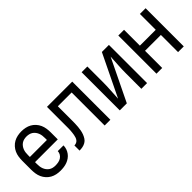

<svg xmlns="http://www.w3.org/2000/svg" viewBox="75 -1185 1850 1850"><g transform="rotate(-45 1000.0 -260.0)"><path d="M250 8Q223 8 196.5 2.5Q170 -3 146.5 -16Q123 -29 104.5 -49.5Q86 -70 75 -94.5Q64 -119 60 -146Q56 -173 56 -200V-320Q56 -347 60 -374Q64 -401 75 -425.5Q86 -450 104.5 -470.5Q123 -491 146.5 -504Q170 -517 196.5 -522.5Q223 -528 250 -528Q277 -528 303.5 -522.5Q330 -517 353.5 -504Q377 -491 395.5 -470.5Q414 -450 425 -425.5Q436 -401 440 -374Q444 -347 444 -320V-225H134V-200Q134 -183 136 -166Q138 -149 144 -133Q150 -117 160.5 -103Q171 -89 185 -79.5Q199 -70 216 -66Q233 -62 250 -62Q270 -62 289.5 -65.5Q309 -69 326 -79.5Q343 -90 353.5 -107.5Q364 -125 364 -145H442Q442 -122 434.5 -100Q427 -78 413.5 -59.5Q400 -41 381 -27.5Q362 -14 340.5 -6Q319 2 296 5Q273 8 250 8ZM366 -295V-320Q366 -337 364 -354Q362 -371 356 -387Q350 -403 339.5 -417Q329 -431 315 -440.5Q301 -450 284 -454Q267 -458 250 -458Q233 -458 216 -454Q199 -450 185 -440.5Q171 -431 160.5 -417Q150 -403 144 -387Q138 -371 136 -354Q134 -337 134 -320V-295Z M858 0V-450H670V-257Q670 -236 669.5 -214.5Q669 -193 667 -171.5Q665 -150 661 -128.5Q657 -107 649.5 -87Q642 -67 630 -48.5Q618 -30 599 -19Q580 -8 559 -4Q538 0 516 0V-70Q530 -70 543 -75.5Q556 -81 564.5 -92Q573 -103 577.5 -116.5Q582 -130 584.5 -144Q587 -158 588.5 -172Q590 -186 591 -199.5Q592 -213 592 -227Q592 -241 592 -255V-520H936V0Z M1064 0V-520H1142V-312Q1142 -257 1138.5 -202Q1135 -147 1132 -91L1340 -520H1436V0H1358V-208Q1358 -263 1361.5 -318Q1365 -373 1368 -429L1160 0Z M1564 0V-520H1642V-304H1858V-520H1936V0H1858V-234H1642V0Z"/></g></svg>

Font: Iosevka
Style: Regular
Weight: 400
Monospace: yes
Designer: Belleve Invis
Foundry: Belleve Invis
Version: Version 33.2.3; ttfautohint (v1.8.4)